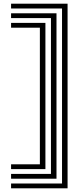

<svg xmlns="http://www.w3.org/2000/svg" viewBox="-20 -820 456 1040"><path d="M346 200H40V174H316V-774H40V-800H346ZM286 148H40V122H256V-722H40V-748H286ZM226 96H40V70H196V-670H40V-696H226Z"/></svg>

Font: Big Shoulders Inline Display Thin Black
Style: Regular
Weight: 900
Version: Version 2.002